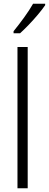

<svg xmlns="http://www.w3.org/2000/svg" viewBox="-20 -1013 263 1033"><path d="M129 0H74V-760H129ZM223 -985Q208 -963 184.5 -935Q161 -907 135 -880Q109 -853 88 -834H53V-845Q83 -882 110.5 -920Q138 -958 158 -993H223Z"/></svg>

Font: Noto Sans Gurmukhi Condensed Light
Style: Regular
Weight: 300
Width: 3
Designer: Jelle Bosma - Monotype Design Team
Foundry: Monotype Imaging Inc.
Version: Version 2.004; ttfautohint (v1.8.4.7-5d5b)